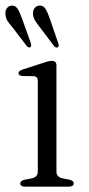

<svg xmlns="http://www.w3.org/2000/svg" viewBox="-25 -696 332 716"><path d="M185.5 -452V-57.5Q185.5 -46 191.2 -39.8Q197 -33.5 207.5 -31L234 -26Q241.5 -24 245.8 -20.8Q250 -17.5 250 -12Q250 -6.5 245.2 -3.2Q240.5 0 232.5 0H67.5Q59.5 0 55 -3.2Q50.5 -6.5 50.5 -12Q50.5 -17 54.5 -20.2Q58.5 -23.5 66 -25.5L94 -31Q104.5 -33.5 110.2 -39.5Q116 -45.5 116 -57V-393Q116 -402.5 112.2 -407Q108.5 -411.5 100 -412L58.5 -412.5Q51 -413.5 47.5 -416Q44 -418.5 44 -423Q44 -427.5 47.8 -430.8Q51.5 -434 60 -437L137.5 -462Q149 -466 156.2 -467.5Q163.5 -469 169.5 -469Q177 -469 181.2 -464.8Q185.5 -460.5 185.5 -452ZM57.3 -626.5 89.3 -537Q90.9 -532 91.3 -528Q91.7 -524 88.9 -521Q86 -518 82.4 -519.2Q78.7 -520.5 75.5 -523.5L20 -596Q9.5 -607.5 2.6 -618.5Q-4.3 -629.5 -4.7 -643Q-6.3 -656 0.4 -665Q7 -674 18.4 -675Q32.6 -676 40.9 -662.8Q49.2 -649.5 57.3 -626.5ZM160.9 -626 191.7 -536.5Q193.7 -531.5 194 -527.2Q194.2 -523 191.3 -520.5Q188.5 -517.5 184.6 -518.8Q180.8 -520 177.5 -523L122.1 -596.5Q112.3 -608.5 105.7 -619.5Q99 -630.5 98.2 -644Q97.4 -656.5 104 -665.5Q110.7 -674.5 122.1 -675.5Q136.6 -676 144.9 -662.5Q153.2 -649 160.9 -626Z"/></svg>

Font: Fraunces Light
Style: Regular
Weight: 300
Version: Version 1.000;[b76b70a41]